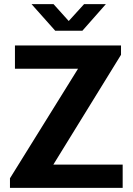

<svg xmlns="http://www.w3.org/2000/svg" viewBox="-20 -905 643 925"><path d="M28 0V-46L356 -574H52V-686H563V-641L237 -112H571V0ZM246 -757 132 -885H238L328 -785H294L385 -885H490L377 -757Z"/></svg>

Font: Chivo SemiBold
Style: Regular
Weight: 600
Designer: Hector Gatti
Foundry: Omnibus-Type
Version: Version 2.002